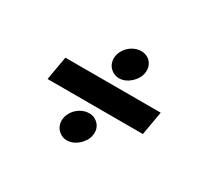

<svg xmlns="http://www.w3.org/2000/svg" viewBox="-101 -698 852 785"><g transform="rotate(30 325.0 -306.0)"><path d="M225.5 -143.5Q223 -128 226.5 -116.5Q229.5 -103.5 237.5 -94Q246.5 -83.5 257.5 -78Q269.5 -72 283.5 -72Q298 -72 312 -78Q324.5 -83.5 336.5 -94Q346.5 -103 355.5 -116.5Q363.5 -130 365.5 -143.5Q368 -158.5 365 -171Q361 -184.5 353.5 -193.5Q345 -203 334 -208.5Q322 -214 308 -214Q294 -214 280 -208.5Q266 -203 255 -193.5Q243 -183.5 236 -171Q228 -158.5 225.5 -143.5ZM283 -470Q280.5 -454.5 284 -443Q287 -430 295 -420.5Q304 -410 315 -404.5Q327 -398.5 341 -398.5Q355 -398.5 369.5 -404.5Q382 -410 394 -420.5Q404 -429.5 413 -443Q421 -456.5 423 -470Q425.5 -485 422.5 -497.5Q418.5 -511 411 -520Q403 -530 391.5 -535Q379.5 -540.5 365.5 -540.5Q351.5 -540.5 337.5 -535Q323.5 -529.5 312.5 -520Q300.5 -510 293.5 -497.5Q285.5 -485 283 -470ZM109.5 -362 90 -250H540L559.5 -362Z"/></g></svg>

Font: B612
Style: Regular
Weight: 700
Italic angle: -10°
Designer: Nicolas Chauveau, Thomas Paillot, Jonathan Favre-Lamarine, Jean-Luc Vinot
Foundry: AIRBUS
Version: Version 1.008